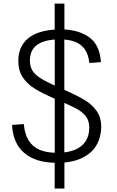

<svg xmlns="http://www.w3.org/2000/svg" viewBox="-20 -908 660 1085"><path d="M344 -15.5V157.5H289V-15.5ZM289 -710V-887.5H344V-710ZM289.5 -1V-724.5H343.5V-1ZM317.5 -685.5Q234 -685.5 191.5 -655.8Q149 -626 149 -566.5Q149 -533.5 162.2 -510.8Q175.5 -488 207.5 -467.2Q239.5 -446.5 301.5 -418.5L326.5 -407.5Q409 -372 454.5 -345Q500 -318 526 -281.2Q552 -244.5 552 -190.5Q552 -135 526.2 -89.2Q500.5 -43.5 444.5 -15.8Q388.5 12 302 12Q215 12 159.2 -16.2Q103.5 -44.5 77 -92.5Q50.5 -140.5 48 -202L114.5 -207Q119.5 -150.5 141.8 -114.5Q164 -78.5 203.8 -61.5Q243.5 -44.5 302 -44.5Q360 -44.5 400.8 -60.5Q441.5 -76.5 463 -108.5Q484.5 -140.5 484.5 -187Q484.5 -225 465.5 -250Q446.5 -275 414 -292.8Q381.5 -310.5 316.5 -338.5L288.5 -350.5Q218 -381 175.2 -407.8Q132.5 -434.5 108 -472Q83.5 -509.5 83.5 -563Q83.5 -622 111.8 -662Q140 -702 193.5 -722Q247 -742 323 -742Q419 -742 481.2 -699.5Q543.5 -657 550.5 -557L485 -552Q480 -599 459.8 -628.5Q439.5 -658 404.2 -671.8Q369 -685.5 317.5 -685.5Z"/></svg>

Font: Monaspace Xenon Var
Style: Regular
Weight: 400
Designer: Riley Cran and the Lettermatic Team
Version: Version 1.000 (Monaspace Xenon Var)